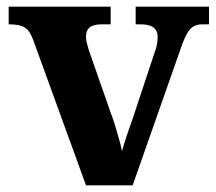

<svg xmlns="http://www.w3.org/2000/svg" viewBox="-20 -556 647 576"><path d="M80 -435Q73 -454 64.5 -464.5Q56 -475 42 -479Q28 -483 6 -483V-536H312V-483H286Q260 -483 249 -474Q238 -465 238 -447Q238 -437 240.5 -427Q243 -417 246 -407L312 -218Q320 -198 326 -177Q332 -156 337.5 -137.5Q343 -119 346 -102Q351 -122 360 -148.5Q369 -175 377 -197L444 -399Q449 -412 451 -423.5Q453 -435 453 -447Q453 -463 441 -473Q429 -483 402 -483H387V-536H607V-483H587Q572 -483 561 -477Q550 -471 541 -455Q532 -439 522 -410L378 0H238Z"/></svg>

Font: Noto Rashi Hebrew
Style: Bold
Weight: 700
Version: Version 1.006